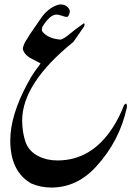

<svg xmlns="http://www.w3.org/2000/svg" viewBox="-20 -718 614 858"><path d="M161.1 -434.1 159.2 -436Q118.2 -457 112.8 -460Q87.9 -476.1 82 -498Q83 -514.2 94.2 -533.2Q104 -548.8 113.8 -564.9Q142.1 -605 168.9 -645Q205.1 -689.9 247.1 -698.2Q268.1 -698.2 277.8 -689.9Q292 -679.2 292 -666Q292 -660.2 289.1 -654.8Q287.1 -646 279.8 -642.1Q272 -642.1 257.1 -647.5Q242.2 -652.8 232.9 -652.8Q203.1 -652.8 169.9 -599.1Q164.1 -583 169.9 -576.2Q195.8 -544.9 251 -541Q266.1 -544.9 291 -565.9Q311 -583 353 -612.8Q357.9 -615.2 357.9 -607.9L356 -600.1L308.1 -530.8Q79.1 -346.2 79.1 -179.2Q79.1 -128.9 93.5 -85.4Q107.9 -42 151.9 -20Q189 -1 236.8 -1Q390.1 -1 485.8 -150.9Q514.2 -195.8 534.2 -248Q539.1 -254.9 543.9 -254.9Q548.8 -248 546.9 -237.8Q514.2 -86.9 409.2 26.9Q324.2 120.1 209 120.1Q162.1 120.1 120.1 102.1Q25.9 48.8 25.9 -90.8Q25.9 -202.1 103 -345.2Q108.9 -354 117.2 -371.1Q137.2 -402.8 161.1 -434.1Z"/></svg>

Font: Jameel Khushkhat-L
Style: Regular
Weight: 400
Version: Version 3.5